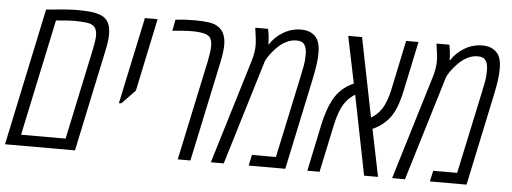

<svg xmlns="http://www.w3.org/2000/svg" viewBox="-45 -758 2340 877"><g transform="rotate(5 1124.5 -320.0)"><path d="M1.5 0 134.8 -629.4Q182.6 -634.3 219.2 -637Q255.9 -639.6 277.8 -639.6Q305.2 -639.6 335 -637.2Q364.7 -634.8 388.7 -624.3Q412.6 -613.8 422.9 -589.8Q431.2 -569.8 431.2 -540.5Q431.2 -510.7 420.4 -461.9L322.3 0ZM70.8 -49.8H274.9L362.8 -463.4Q372.6 -510.3 372.6 -530.3Q372.6 -539.6 369.9 -551.3Q367.2 -563 361.3 -569.8Q348.6 -583.5 321.8 -586.2Q294.9 -588.9 269.5 -588.9Q252 -588.9 231.9 -587.4Q211.9 -585.9 184.1 -583.5Z M503.4 -232.4 587.9 -629.9H646L575.7 -295.9L514.2 -232.4Z M793.5 0 891.1 -458.5Q894.5 -475.6 897.5 -495.4Q900.4 -515.1 900.4 -526.4Q900.4 -554.2 891.1 -567.4Q884.8 -575.7 872.1 -580.6Q860.4 -585 843.3 -586.9Q826.2 -588.9 809.1 -588.9Q790 -588.9 764.6 -587.2Q739.3 -585.4 717.8 -583L727.5 -634.3Q749 -637.2 770 -638.4Q791 -639.6 818.4 -639.6Q850.6 -639.6 880.9 -635.7Q911.1 -631.8 930.7 -615.2Q943.4 -605 950.2 -588.9Q959.5 -568.4 959.5 -539.6Q959.5 -507.3 948.7 -457L851.6 0Z M945.3 0 1091.3 -480Q1096.2 -495.6 1099.4 -514.6Q1102.5 -533.7 1102.5 -548.8Q1102.5 -562 1100.6 -580.1Q1098.6 -598.1 1093.8 -629.9H1152.8Q1158.2 -603 1159.7 -577.6Q1159.7 -573.2 1159.7 -568.8Q1159.7 -564.5 1159.7 -560.1H1162.6Q1185.5 -595.7 1223.1 -617.7Q1260.7 -639.6 1303.7 -639.6Q1332 -639.6 1350.8 -629.2Q1369.6 -618.7 1379.4 -601.6Q1391.6 -579.6 1391.6 -541.5Q1391.6 -516.1 1387.9 -488.8Q1384.3 -461.4 1376 -421.4L1286.6 0H1118.7L1129.4 -49.8H1239.3L1318.8 -422.4Q1326.7 -458.5 1330.3 -479.2Q1334 -500 1334 -530.3Q1334 -557.1 1323.7 -572.8Q1313.5 -588.4 1287.1 -588.4Q1263.2 -588.4 1241.5 -577.6Q1219.7 -566.9 1201.7 -549.3Q1188.5 -536.6 1175.8 -520.8Q1163.1 -504.9 1156.7 -493.2L1150.9 -481.9L1004.4 0Z M1387.7 0 1434.6 -222.7Q1440.4 -249.5 1450 -277.8Q1459.5 -306.2 1471.2 -328.6Q1502.4 -388.2 1564.5 -415L1520 -629.9H1583.5L1656.2 -267.6Q1684.1 -283.2 1702.1 -309.6Q1725.1 -342.8 1737.8 -402.8L1785.6 -629.9H1842.3L1793.9 -400.9Q1784.2 -356.4 1772.5 -326.7Q1760.7 -296.9 1745.1 -276.4Q1714.8 -237.3 1667.5 -216.3L1711.9 0H1647.9L1575.2 -364.7Q1550.3 -350.1 1531.7 -325.2Q1504.9 -287.6 1490.7 -220.7L1443.8 0Z M1776.4 0 1922.4 -480Q1927.2 -495.6 1930.4 -514.6Q1933.6 -533.7 1933.6 -548.8Q1933.6 -562 1931.6 -580.1Q1929.7 -598.1 1924.8 -629.9H1983.9Q1989.3 -603 1990.7 -577.6Q1990.7 -573.2 1990.7 -568.8Q1990.7 -564.5 1990.7 -560.1H1993.7Q2016.6 -595.7 2054.2 -617.7Q2091.8 -639.6 2134.8 -639.6Q2163.1 -639.6 2181.9 -629.2Q2200.7 -618.7 2210.4 -601.6Q2222.7 -579.6 2222.7 -541.5Q2222.7 -516.1 2219 -488.8Q2215.3 -461.4 2207 -421.4L2117.7 0H1949.7L1960.4 -49.8H2070.3L2149.9 -422.4Q2157.7 -458.5 2161.4 -479.2Q2165 -500 2165 -530.3Q2165 -557.1 2154.8 -572.8Q2144.5 -588.4 2118.2 -588.4Q2094.2 -588.4 2072.5 -577.6Q2050.8 -566.9 2032.7 -549.3Q2019.5 -536.6 2006.8 -520.8Q1994.1 -504.9 1987.8 -493.2L1981.9 -481.9L1835.4 0Z"/></g></svg>

Font: Open Sans Condensed Light
Style: Italic
Weight: 300
Width: 3
Italic angle: -12°
Designer: Monotype Design Team
Foundry: Monotype Imaging Inc.
Version: Version 3.000; ttfautohint (v1.8.4)